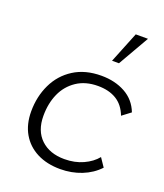

<svg xmlns="http://www.w3.org/2000/svg" viewBox="-119 -691 667 782"><g transform="rotate(20 214.5 -300.5)"><path d="M233 10Q175 10 132 -12Q89 -34 65.5 -74.5Q42 -115 42 -171Q42 -235 67.5 -288.5Q93 -342 142.5 -373.5Q192 -405 262 -405Q321 -405 365.5 -380.5Q410 -356 429 -307L392 -279Q376 -321 343.5 -341Q311 -361 263 -361Q209 -361 171 -335.5Q133 -310 114 -267.5Q95 -225 95 -171Q95 -106 133 -70Q171 -34 235 -34Q280 -34 316 -50.5Q352 -67 373 -93L398 -56Q368 -24 325 -7Q282 10 233 10ZM281 -477 335 -611H388L311 -477Z"/></g></svg>

Font: Rokkitt SemiBold Light
Style: Italic
Weight: 300
Italic angle: -9°
Version: Version 3.103